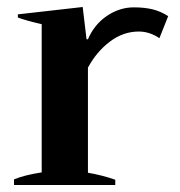

<svg xmlns="http://www.w3.org/2000/svg" viewBox="-20 -528 514 548"><path d="M20 -16Q48 -28 99 -36V-459Q55 -469 31 -478V-487L216 -508L227 -416H231Q249 -458 285 -482.5Q321 -507 362 -507Q392 -507 415 -501.5Q438 -496 460 -482L435 -419Q407 -438 376 -438Q332 -438 294 -409.5Q256 -381 231 -335V-35Q272 -28 309 -15V0H20Z"/></svg>

Font: Trirong SemiBold
Style: Regular
Weight: 600
Designer: Katatrad Team
Foundry: CadsonDemak
Version: Version 1.001